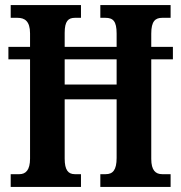

<svg xmlns="http://www.w3.org/2000/svg" viewBox="-20 -734 711 754"><path d="M22 0H298V-50H274C248 -50 234 -66 234 -111V-344H438V-114C438 -66 423 -50 395 -50H374V0H650V-50H617C591 -50 574 -65 574 -110V-501H659V-550H574V-602C574 -651 590 -664 617 -664H650V-714H374V-664H394C424 -664 438 -651 438 -602V-550H234V-605C234 -651 248 -664 274 -664H298V-714H22V-664H49C77 -664 98 -651 98 -603V-550H13V-501H98V-111C98 -66 81 -50 56 -50H22ZM234 -402V-501H438V-402Z"/></svg>

Font: Noto Serif Khmer ExtraCondensed
Style: Bold
Weight: 700
Width: 2
Designer: Danh Hong and the Monotype Design Team
Foundry: Monotype Imaging Inc.
Version: Version 2.004